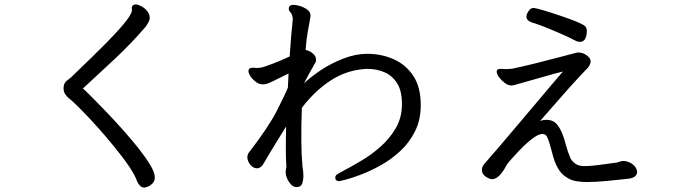

<svg xmlns="http://www.w3.org/2000/svg" viewBox="-20 -783 3040 867"><path d="M576 -738 575 -747Q575 -757 584 -761Q586 -763 594 -763Q602 -763 617 -755.5Q632 -748 644 -734Q656 -720 656 -703Q656 -691 650 -682Q640 -666 640 -665Q575 -589 501.5 -520Q428 -451 354 -383Q354 -383 355 -383Q378 -363 459 -279Q544 -190 605 -114Q638 -72 658.5 -38Q679 -4 679 18Q679 35 668.5 45.5Q658 56 647 60Q636 64 632 64Q619 64 610.5 54Q602 44 598 33Q581 -16 497 -119Q424 -209 347 -287Q312 -323 289 -341Q281 -348 274 -358.5Q267 -369 267 -385Q267 -407 281 -418Q293 -428 300 -433Q406 -534 466 -595.5Q526 -657 551 -690Q576 -723 576 -738Z M1273 -34Q1269 -86 1272 -212Q1252 -179 1225.5 -136.5Q1199 -94 1170 -44Q1158 -23 1140.5 -23Q1123 -23 1110 -39.5Q1097 -56 1097 -73Q1097 -84 1103 -93Q1192 -208 1230.5 -283.5Q1269 -359 1280 -388L1283 -451Q1240 -430 1217 -418.5Q1194 -407 1184 -404.5Q1174 -402 1168 -402Q1150 -402 1135.5 -413Q1121 -424 1112 -437Q1103 -452 1102 -458V-461Q1102 -477 1120 -477H1128Q1132 -477 1138 -476Q1153 -476 1164.5 -479Q1176 -482 1213 -496Q1250 -510 1288 -528Q1295 -632 1302 -695V-699Q1302 -705 1300 -710Q1298 -715 1297 -720Q1294 -725 1289 -730.5Q1284 -736 1284 -742Q1284 -748 1285 -751Q1289 -761 1306 -761Q1318 -761 1335.5 -755.5Q1353 -750 1367.5 -739.5Q1382 -729 1382 -713V-709Q1382 -705 1381 -702Q1377 -680 1370 -641.5Q1363 -603 1360 -557Q1374 -556 1390.5 -543.5Q1407 -531 1407 -514V-509Q1407 -504 1404 -500Q1374 -449 1353 -407Q1385 -437 1430 -467Q1475 -497 1530.5 -518.5Q1586 -540 1637 -540H1643Q1707 -539 1761 -514Q1815 -489 1847.5 -438.5Q1880 -388 1880 -309Q1880 -242 1854 -190Q1828 -138 1786.5 -100Q1745 -62 1699 -36.5Q1653 -11 1611 5Q1569 21 1542 28Q1515 35 1513 35Q1496 35 1494 22V19Q1494 8 1506 2L1522 -7Q1560 -27 1607 -54.5Q1654 -82 1696.5 -119Q1739 -156 1767 -204Q1795 -252 1795 -312.5Q1795 -373 1773 -407.5Q1751 -442 1715.5 -457Q1680 -472 1639 -472Q1635 -472 1631 -471.5Q1627 -471 1622 -471Q1540 -464 1470 -417.5Q1400 -371 1343 -296Q1337 -124 1346 -30Q1350 -9 1350 11V17Q1349 31 1345 45Q1339 62 1318 62Q1302 62 1287 41.5Q1272 21 1270 -3V-6Q1270 -15 1271.5 -20.5Q1273 -26 1273 -31Z M2598 -594Q2588 -594 2578 -599.5Q2568 -605 2545 -616Q2522 -627 2493 -639Q2422 -670 2383 -681Q2357 -690 2357 -708Q2357 -718 2366.5 -732.5Q2376 -747 2388 -747Q2408 -747 2522 -708Q2591 -684 2609 -673Q2621 -668 2625.5 -660.5Q2630 -653 2630 -645Q2630 -620 2621 -605Q2613 -594 2598 -594ZM2419 -237Q2433 -242 2447 -242Q2477 -242 2494 -222.5Q2511 -203 2523 -169Q2528 -156 2536 -126Q2544 -96 2556 -69Q2560 -59 2573.5 -47.5Q2587 -36 2604 -34Q2609 -34 2612 -33.5Q2615 -33 2619 -33Q2651 -33 2692 -39Q2733 -45 2765 -49Q2773 -51 2780 -53.5Q2787 -56 2795 -56Q2803 -56 2806 -55Q2829 -50 2843 -35.5Q2857 -21 2857 -7V-6Q2856 8 2844.5 15.5Q2833 23 2809 25L2722 34Q2672 39 2628 39Q2608 39 2581.5 35Q2555 31 2528.5 11Q2502 -9 2484 -56Q2478 -74 2469 -109Q2460 -144 2450 -166Q2444 -178 2429 -178Q2414 -178 2391.5 -162.5Q2369 -147 2346.5 -125Q2324 -103 2307 -84Q2297 -73 2286 -61Q2271 -45 2264 -31Q2257 -17 2243 1Q2223 26 2202 26Q2190 26 2173 14.5Q2156 3 2156 -16Q2156 -30 2167 -43Q2197 -76 2339 -244Q2509 -446 2522 -460Q2503 -456 2428 -434.5Q2353 -413 2331 -407Q2309 -401 2302.5 -399Q2296 -397 2289 -397Q2275 -397 2260 -408Q2245 -419 2234 -433.5Q2223 -448 2223 -460Q2223 -472 2239 -472L2265 -471Q2277 -471 2294 -473Q2342 -483 2398 -497Q2451 -511 2514.5 -527Q2578 -543 2581.5 -544.5Q2585 -546 2592 -546Q2611 -546 2629 -533.5Q2647 -521 2647 -506Q2647 -486 2623 -465Q2598 -439 2549 -385Q2499 -329 2419 -237Z"/></svg>

Font: Moon Stars Kai
Style: Bold
Weight: 700
Designer: GuiWonder
Version: Version 1.101